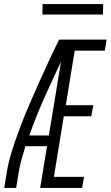

<svg xmlns="http://www.w3.org/2000/svg" viewBox="-20 -931 548 951"><path d="M1 0 13 -74Q22 -130 40 -186.5Q58 -243 79 -298.5Q100 -354 123.5 -409Q147 -464 171.5 -518.5Q196 -573 221 -627Q246 -681 273 -735H508L499 -680H350L306 -410H442L432 -355H296L247 -55H396L387 0H179L213 -207H106Q96 -174 86.5 -140.5Q77 -107 72 -73L60 0ZM125 -260H222L282 -625Q239 -535 198.5 -444Q158 -353 125 -260ZM190 -859 191 -911H491L490 -859Z"/></svg>

Font: Iosevka Term Curly Light
Style: Italic
Weight: 300
Italic angle: -9°
Designer: Belleve Invis
Foundry: Belleve Invis
Version: Version 32.3.0